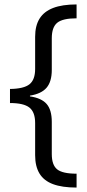

<svg xmlns="http://www.w3.org/2000/svg" viewBox="-20 -695 390 865"><path d="M325 150Q260 150 218.8 134.6Q177.5 119.2 157.9 86.7Q138.3 54.2 138.3 4.2V-140.8Q138.3 -190 112.5 -210.4Q86.7 -230.8 25 -230.8V-294.2Q87.5 -295 112.9 -315.4Q138.3 -335.8 138.3 -384.2V-529.2Q138.3 -579.2 158.3 -611.2Q178.3 -643.3 219.6 -659.2Q260.8 -675 325 -675V-612.5Q262.5 -612.5 237.9 -592.5Q213.3 -572.5 213.3 -522.5V-380Q213.3 -327.5 190 -300Q166.7 -272.5 115 -264.2V-260.8Q166.7 -253.3 190 -226.7Q213.3 -200 213.3 -145.8V-0.8Q213.3 48.3 237.5 67.9Q261.7 87.5 325 87.5Z"/></svg>

Font: Funnel Display Light Light
Style: Regular
Weight: 300
Version: Version 1.000